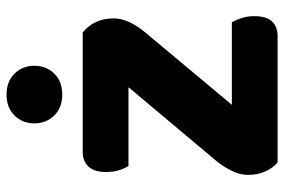

<svg xmlns="http://www.w3.org/2000/svg" viewBox="-164 -724 887 600"><g transform="rotate(-90 280.0 -423.5)"><path d="M73 0Q56 -14 45 -38Q34 -62 34 -93Q34 -118 47 -144Q60 -170 78 -192L308 -466H62Q54 -478 48.5 -495.5Q43 -513 43 -535Q43 -573 60 -591Q77 -609 106 -609H479Q523 -573 523 -513Q523 -488 511.5 -463.5Q500 -439 482 -417L253 -143H511Q518 -131 524 -113Q530 -95 530 -73Q530 -35 513.5 -17.5Q497 0 468 0ZM375 -760Q375 -723 350.5 -698Q326 -673 285 -673Q244 -673 219.5 -698Q195 -723 195 -760Q195 -797 219.5 -822Q244 -847 285 -847Q326 -847 350.5 -822Q375 -797 375 -760Z"/></g></svg>

Font: Baloo Tammudu 2 ExtraBold
Style: Regular
Weight: 800
Designer: Maithili Shingre, Omkar Shende and Ek Type
Foundry: Ek Type
Version: Version 1.640;hotconv 1.0.111;makeotfexe 2.5.65597; ttfautoh